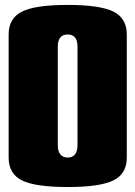

<svg xmlns="http://www.w3.org/2000/svg" viewBox="-20 -750 550 780"><path d="M495.1 -609.9V-109.9Q495.1 -43.9 440.7 -17.1Q386.2 9.8 254.9 9.8Q123.5 9.8 69.3 -17.1Q15.1 -43.9 15.1 -109.9V-609.9Q15.1 -675.8 69.3 -702.9Q123.5 -730 254.9 -730Q386.2 -730 440.7 -702.9Q495.1 -675.8 495.1 -609.9ZM214.8 -560.1V-160.2Q214.8 -135.7 225.1 -122.8Q235.4 -109.9 254.9 -109.9Q274.4 -109.9 284.7 -122.8Q294.9 -135.7 294.9 -160.2V-560.1Q294.9 -609.9 254.9 -609.9Q214.8 -609.9 214.8 -560.1Z"/></svg>

Font: Mikodacs
Style: Regular
Weight: 400
Designer: gluk (gluksza@wp.pl)
Foundry: gluk (gluksza@wp.pl)
Version: Version 0.28